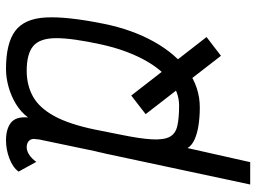

<svg xmlns="http://www.w3.org/2000/svg" viewBox="-127 -545 854 640"><g transform="rotate(-90 300.0 -225.0)"><path d="M496.5 36.5 434 84.5 239.5 -166.5 301.5 -214.5ZM390 -632Q476 -632 517 -601.2Q558 -570.5 561.8 -499.2Q565.5 -428 540.5 -305Q521.5 -211.5 481.2 -139.2Q441 -67 385 -26.5Q329 14 262 14Q229 14 201 9.5Q173 5 153.8 -4Q134.5 -13 126.5 -27L79.5 182H5L105 -286.5Q106 -292 107.5 -298.5Q109 -305 111 -313Q112 -317 113 -322.5Q114 -328 116 -334.5L155 -521Q155.5 -526 156 -530.8Q156.5 -535.5 157 -539.5Q156.5 -550.5 149 -556.8Q141.5 -563 129 -563Q117 -563 104 -554.5Q91 -546 80.5 -531L48 -590Q62 -609.5 92 -620.8Q122 -632 152 -632Q190 -632 211 -615.5Q232 -599 228.5 -558.5Q246.5 -582.5 273.2 -598.8Q300 -615 330.5 -623.5Q361 -632 390 -632ZM471.5 -313Q493 -411 492.8 -465.2Q492.5 -519.5 466.5 -541.2Q440.5 -563 384 -563Q336 -563 298.5 -542.2Q261 -521.5 233.5 -471.8Q206 -422 188 -335L171.5 -252Q157.5 -184.5 155.5 -144.8Q153.5 -105 164.2 -85.8Q175 -66.5 200.8 -60.8Q226.5 -55 268 -55Q314 -55 354 -87.5Q394 -120 424.2 -178.2Q454.5 -236.5 471.5 -313Z"/></g></svg>

Font: Victor Mono Thin
Style: Italic
Weight: 100
Italic angle: -12°
Monospace: yes
Designer: Rune Bjørnerås
Version: Version 1.561;gftools[0.9.30]